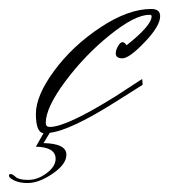

<svg xmlns="http://www.w3.org/2000/svg" viewBox="-80 -295 377 428"><path d="M202 -194Q258 -238 258 -259Q258 -262 253 -262Q221 -262 165 -217Q109 -172 65.5 -113.5Q22 -55 22 -21Q22 -12 31 -12Q68 -12 177 -80L237 -119L238 -106Q213 -90 181 -70Q77 -4 31 1L17 24Q68 25 68 50Q68 71 37.5 92Q7 113 -18.5 113Q-44 113 -58 101Q-60 99 -60 96Q-60 93 -56 93Q-52 93 -45 99.5Q-38 106 -17 106Q4 106 24 91Q44 76 44 59Q44 33 0 32L17 2Q0 0 0 -41Q0 -82 41 -137.5Q82 -193 144 -234Q206 -275 257 -275Q277 -275 277 -259Q277 -237 242.5 -201Q208 -165 193 -165Q178 -165 178 -176Q178 -183 183 -192Q188 -201 193 -201Q198 -201 202 -194Z"/></svg>

Font: Herr Von Muellerhoff
Style: Regular
Weight: 400
Version: Version 1.000